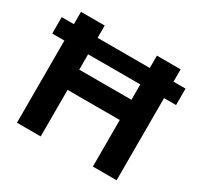

<svg xmlns="http://www.w3.org/2000/svg" viewBox="-166 -911 1124 1093"><g transform="rotate(30 396.0 -364.5)"><path d="M69 0V-540H-11V-648H69V-729H225V-648H568V-729H724V-648H803V-540H724V0H568V-306H225V0ZM225 -439H568V-540H225Z"/></g></svg>

Font: Mona Sans
Style: Bold
Weight: 700
Designer: Deni Anggara
Foundry: GitHub
Version: Version 2.000;Glyphs 3.2.3 (3260)